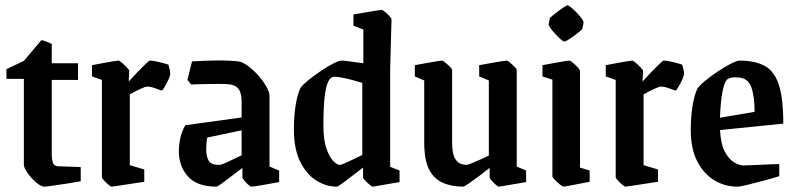

<svg xmlns="http://www.w3.org/2000/svg" viewBox="-20 -686 2973 716"><path d="M145 10Q133 10 115 -5.5Q97 -21 83 -40.5Q69 -60 69 -72V-392H4V-428L69 -459L134 -536Q140 -536 150.5 -532Q161 -528 173 -522V-450H271V-388H173V-116Q173 -87 178.5 -76.5Q184 -66 197 -66L281 -63V-10Q259 -6 230 -1.5Q201 3 176.5 6.5Q152 10 145 10Z M396 10Q393 10 384 2.5Q375 -5 367.5 -13.5Q360 -22 360 -25V-388L323 -401V-443Q323 -443 336.5 -445.5Q350 -448 368.5 -451.5Q387 -455 402.5 -457.5Q418 -460 422 -460Q425 -460 434.5 -452Q444 -444 453 -434.5Q462 -425 462 -422L460 -382Q477 -401 494.5 -419Q512 -437 524 -448.5Q536 -460 539 -460Q552 -460 574 -454.5Q596 -449 608 -445Q610 -439 612.5 -428Q615 -417 615 -410Q615 -405 608.5 -390Q602 -375 594 -362Q586 -349 584 -348Q574 -351 558 -357Q542 -363 529 -363Q522 -363 502.5 -354Q483 -345 464 -334V-70L518 -54V-8Q518 -8 501 -5.5Q484 -3 461 0.5Q438 4 419 7Q400 10 396 10Z M787 10Q715 10 681 -28Q647 -66 647 -122Q647 -146 652.5 -171Q658 -196 671 -219L881 -248V-308Q881 -340 869 -355Q857 -370 832 -372Q819 -373 795 -373Q771 -373 744 -372.5Q717 -372 693 -371L679 -388L696 -457Q747 -460 789 -460.5Q831 -461 870 -457Q884 -455 903.5 -441Q923 -427 941.5 -406.5Q960 -386 972.5 -364.5Q985 -343 985 -328V-65L1021 -50V-7Q989 -1 957 4.5Q925 10 918 10Q914 10 906 3Q898 -4 891 -12.5Q884 -21 884 -25V-60Q863 -44 842 -28Q821 -12 806 -1Q791 10 787 10ZM749 -129Q749 -103 758 -87Q767 -71 798 -71Q805 -71 829 -82Q853 -93 881 -107V-200L753 -173Q749 -153 749 -129Z M1254 -460Q1262 -460 1284.5 -457Q1307 -454 1335 -450V-576L1298 -590V-632Q1298 -632 1313 -634.5Q1328 -637 1347.5 -640.5Q1367 -644 1383.5 -646.5Q1400 -649 1404 -649Q1407 -649 1415.5 -642Q1424 -635 1432 -626.5Q1440 -618 1440 -614L1435 -429V-64L1470 -50V-7Q1470 -7 1456 -4.5Q1442 -2 1423.5 1Q1405 4 1389 7Q1373 10 1369 10Q1367 10 1358 2.5Q1349 -5 1341.5 -13Q1334 -21 1334 -25V-61Q1318 -49 1296 -32Q1274 -15 1257 -2.5Q1240 10 1236 10Q1195 10 1158.5 -13.5Q1122 -37 1099 -84Q1076 -131 1076 -203Q1076 -255 1083 -296.5Q1090 -338 1101 -359Q1109 -370 1130 -387Q1151 -404 1176 -421Q1201 -438 1222.5 -449Q1244 -460 1254 -460ZM1222 -399Q1211 -397 1203 -379.5Q1195 -362 1190.5 -323Q1186 -284 1186 -217Q1186 -165 1197 -133Q1208 -101 1222.5 -86Q1237 -71 1247 -71Q1251 -71 1264 -76.5Q1277 -82 1292.5 -89.5Q1308 -97 1319.5 -102.5Q1331 -108 1331 -108V-377Q1315 -382 1292.5 -388Q1270 -394 1250 -397.5Q1230 -401 1222 -399Z M1708 10Q1663 10 1630 -5Q1597 -20 1579.5 -55.5Q1562 -91 1562 -155V-386L1527 -401V-443Q1527 -443 1541 -445.5Q1555 -448 1574 -451.5Q1593 -455 1609 -457.5Q1625 -460 1628 -460Q1631 -460 1640.5 -452.5Q1650 -445 1658 -437Q1666 -429 1666 -425V-156Q1666 -113 1676.5 -95.5Q1687 -78 1700 -74.5Q1713 -71 1719 -71Q1724 -71 1738.5 -77Q1753 -83 1771 -91Q1789 -99 1803 -106V-386L1767 -401V-443Q1767 -443 1781.5 -445.5Q1796 -448 1815 -451.5Q1834 -455 1850 -457.5Q1866 -460 1870 -460Q1873 -460 1882 -452.5Q1891 -445 1899 -437Q1907 -429 1907 -425V-65L1942 -50V-7Q1942 -7 1928 -4.5Q1914 -2 1895 1Q1876 4 1860 7Q1844 10 1840 10Q1837 10 1828.5 2.5Q1820 -5 1813 -13Q1806 -21 1806 -25V-60Q1790 -47 1768 -30.5Q1746 -14 1728.5 -2Q1711 10 1708 10Z M2030 -617Q2030 -619 2039 -626.5Q2048 -634 2060.5 -643.5Q2073 -653 2083 -659.5Q2093 -666 2096 -666Q2100 -666 2110 -658Q2120 -650 2131 -638.5Q2142 -627 2149.5 -616.5Q2157 -606 2156 -601L2152 -580Q2151 -576 2136 -564Q2121 -552 2105 -541.5Q2089 -531 2085 -531Q2081 -531 2071 -539.5Q2061 -548 2050.5 -559.5Q2040 -571 2033 -581Q2026 -591 2026 -595ZM2082 10Q2078 10 2068 2Q2058 -6 2049 -15.5Q2040 -25 2040 -28V-389L2003 -401V-443Q2003 -443 2017 -445.5Q2031 -448 2049.5 -451.5Q2068 -455 2083.5 -457.5Q2099 -460 2103 -460Q2107 -460 2116.5 -452Q2126 -444 2134.5 -435Q2143 -426 2143 -421V-61L2179 -50V-8Q2179 -8 2165.5 -5.5Q2152 -3 2134 0.5Q2116 4 2100.5 7Q2085 10 2082 10Z M2312 10Q2309 10 2300 2.5Q2291 -5 2283.5 -13.5Q2276 -22 2276 -25V-388L2239 -401V-443Q2239 -443 2252.5 -445.5Q2266 -448 2284.5 -451.5Q2303 -455 2318.5 -457.5Q2334 -460 2338 -460Q2341 -460 2350.5 -452Q2360 -444 2369 -434.5Q2378 -425 2378 -422L2376 -382Q2393 -401 2410.5 -419Q2428 -437 2440 -448.5Q2452 -460 2455 -460Q2468 -460 2490 -454.5Q2512 -449 2524 -445Q2526 -439 2528.5 -428Q2531 -417 2531 -410Q2531 -405 2524.5 -390Q2518 -375 2510 -362Q2502 -349 2500 -348Q2490 -351 2474 -357Q2458 -363 2445 -363Q2438 -363 2418.5 -354Q2399 -345 2380 -334V-70L2434 -54V-8Q2434 -8 2417 -5.5Q2400 -3 2377 0.5Q2354 4 2335 7Q2316 10 2312 10Z M2886 -29Q2864 -22 2830.5 -13Q2797 -4 2768 3Q2739 10 2729 10Q2683 10 2644 -13.5Q2605 -37 2580.5 -83.5Q2556 -130 2556 -202Q2556 -251 2563 -293Q2570 -335 2581 -356Q2589 -368 2610.5 -385.5Q2632 -403 2657.5 -420Q2683 -437 2705.5 -448.5Q2728 -460 2738 -460Q2793 -460 2829.5 -441.5Q2866 -423 2883.5 -372.5Q2901 -322 2901 -225L2665 -201Q2668 -148 2683.5 -119.5Q2699 -91 2718.5 -80Q2738 -69 2752 -69Q2757 -69 2782 -70Q2807 -71 2837 -72.5Q2867 -74 2886 -74ZM2695 -392Q2683 -386 2675 -347.5Q2667 -309 2665 -247L2794 -269Q2794 -327 2781.5 -361.5Q2769 -396 2732 -397Q2724 -398 2714.5 -397.5Q2705 -397 2695 -392Z"/></svg>

Font: Grenze Gotisch Medium
Style: Regular
Weight: 500
Designer: Renata Polastri
Foundry: Omnibus-Type
Version: Version 1.001